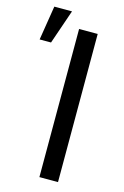

<svg xmlns="http://www.w3.org/2000/svg" viewBox="-203 -835 573 890"><g transform="rotate(15 83.5 -390.5)"><path d="M169.9 0H80.6V-710.9H169.9ZM-57.1 -781.2H27.8L-28.8 -616.7H-83.5Z"/></g></svg>

Font: Roboto Condensed
Style: Regular
Weight: 400
Designer: Google
Version: Version 2.001047; 2015